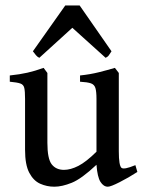

<svg xmlns="http://www.w3.org/2000/svg" viewBox="-20 -685 540 718"><path d="M493.7 -42Q460.4 -20.5 427.2 -3.7Q394 13.2 383.3 13.2Q367.2 13.2 355.7 -4.9Q344.2 -22.9 340.8 -68.8Q284.7 -16.1 248.3 -1.5Q211.9 13.2 183.1 13.2Q155.3 13.2 130.1 2Q105 -9.3 89.4 -39.1Q73.7 -68.8 73.7 -125V-315.4Q73.7 -343.8 70.8 -356.2Q67.9 -368.7 55.9 -372.8Q43.9 -377 16.6 -379.4V-402.8Q54.2 -406.7 82.3 -413.1Q110.4 -419.4 143.1 -431.2L157.2 -412.1V-151.4Q157.2 -91.3 173.3 -70.6Q189.5 -49.8 219.2 -49.8Q244.1 -49.8 273.2 -64.7Q302.2 -79.6 340.8 -117.7V-315.4Q340.8 -342.3 336.9 -355.5Q333 -368.7 320.1 -373.3Q307.1 -377.9 279.3 -379.4V-402.8Q316.9 -406.7 349.4 -414.8Q381.8 -422.9 409.7 -431.2L424.3 -412.1V-119.1Q424.3 -65.4 434.6 -57.1Q439.5 -53.7 451.4 -55.9Q463.4 -58.1 486.3 -67.4ZM397 -493.2Q391.6 -484.9 387.2 -478.5Q382.8 -472.2 375 -468.8L250.5 -581.1L127 -468.8Q119.6 -472.2 114.5 -478.5Q109.4 -484.9 103 -493.2L224.1 -664.6H277.8Z"/></svg>

Font: Dai Banna SIL
Style: Regular
Weight: 400
Designer: Victor Gaultney
Foundry: SIL International
Version: Version 4.000